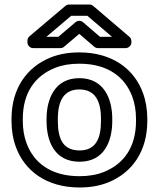

<svg xmlns="http://www.w3.org/2000/svg" viewBox="-20 -795 711 850"><path d="M81 -269C81 -385.1 135.7 -459.2 223.2 -494.3C253.8 -506.6 289.6 -513 331 -513C459.8 -513 534.1 -452 565.5 -367.3C576.5 -337.7 582.1 -305.1 582.1 -269V-259C582.1 -142.9 527.4 -68.8 439.9 -33.7C409.3 -21.4 373.5 -15 332.1 -15C203.3 -15 129 -76 97.6 -160.7C86.6 -190.3 81 -222.9 81 -259ZM31 -269V-259C31 -217.7 37.5 -179 50.7 -143.3C89.3 -39 185.2 35 332.1 35C378.7 35 421 27.8 458.6 12.7C564.6 -29.8 632.1 -124.9 632.1 -259V-269C632.1 -310.3 625.6 -349 612.4 -384.7C573.8 -489 477.9 -563 331 -563C284.4 -563 242.1 -555.8 204.5 -540.7C98.5 -498.2 31 -403.1 31 -269ZM477 -269C477 -355.7 441.4 -449 331 -449C221.1 -449 186.1 -354.6 186.1 -269V-259C186.1 -171.2 220.2 -79 332.1 -79C442.9 -79 477 -172.1 477 -259ZM427 -269V-259C427 -179.7 402.8 -129 332.1 -129C259.7 -129 236.1 -179.1 236.1 -259V-269C236.1 -346.7 261.5 -399 331 -399C401.6 -399 427 -347.4 427 -269ZM475.9 -632H422.8L347.3 -696.9C337.9 -705.1 323.6 -704.5 314.8 -697.1L238.2 -632H185.2L295.1 -725H366.9ZM561.7 -613C561.7 -619.9 558.5 -627.3 552.9 -632L392.3 -769C388.1 -772.7 382 -775 376.1 -775H285.9C280.4 -775 274.3 -772.9 269.7 -769.1L110.2 -634.1C105 -629.6 101.4 -622.4 101.4 -615V-607C101.4 -596.3 111.3 -582 126.4 -582H247.4C253 -582 259.1 -584.1 263.6 -587.9L330.9 -645.1L397.2 -588.1C401.5 -584.4 407.5 -582 413.5 -582H536.7C547.4 -582 561.7 -591.9 561.7 -607Z"/></svg>

Font: Asimov
Style: WidOu
Weight: 500
Designer: Google
Version: Version 2.000980; 2014